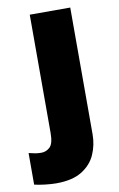

<svg xmlns="http://www.w3.org/2000/svg" viewBox="-140 -603 553 892"><g transform="rotate(-10 136.5 -156.5)"><path d="M52 240Q29 240 -1 236.5Q-31 233 -51 228V79Q-35 83 -21.5 85.5Q-8 88 8 88Q31 88 48.5 71.5Q66 55 66 5V-553H257V45Q257 95 237.5 139.5Q218 184 173 212Q128 240 52 240Z"/></g></svg>

Font: Noto Sans Ethiopic Black
Style: Regular
Weight: 900
Designer: Monotype Design Team
Foundry: Monotype Imaging Inc.
Version: Version 2.102; ttfautohint (v1.8.4.7-5d5b)